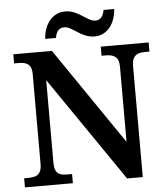

<svg xmlns="http://www.w3.org/2000/svg" viewBox="-60 -972 898 1026"><g transform="rotate(-5 389.0 -459.0)"><path d="M473 -771C544 -771 586 -834 590 -908H533C529 -881 516 -855 484 -855C442 -855 399 -918 328 -918C256 -918 213 -855 209 -781H267C271 -808 282 -834 316 -834C359 -834 401 -771 473 -771ZM32 0H289V-49H265C224 -49 195 -57 195 -117V-561L580 0H664V-597C664 -653 694 -665 734 -665H758V-714H501V-665H524C562 -665 594 -654 594 -601V-195L239 -714H32V-665H55C93 -665 126 -657 126 -601V-117C126 -57 94 -49 52 -49H32Z"/></g></svg>

Font: Noto Serif Lao SemiBold
Style: Regular
Weight: 600
Designer: Monotype Design Team
Foundry: Monotype Imaging Inc.
Version: Version 2.003